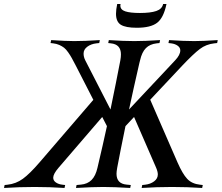

<svg xmlns="http://www.w3.org/2000/svg" viewBox="-59 -931 1099 951"><path d="M452.6 -4.9Q399.9 -4.9 317.4 0L320.3 -14.6L341.8 -16.6Q374.5 -19.5 394.5 -39.6Q414.6 -59.6 423.8 -100.1Q450.7 -213.9 470.7 -306.2L447.3 -351.6L231 -100.1Q204.6 -69.3 204.6 -50.8Q204.6 -36.6 217.8 -27.3Q231 -18.1 250.5 -16.1L263.7 -14.6L260.7 0Q187 -4.9 112.3 -4.9Q36.1 -4.9 -39.1 0L-36.1 -14.6L-22 -16.1Q20 -20.5 54.2 -45.4Q88.4 -70.3 136.7 -126.5L403.3 -436.5L316.4 -606Q303.7 -630.4 296.6 -643.3Q289.6 -656.2 278.8 -671.6Q268.1 -687 258.3 -694.6Q248.5 -702.1 234.9 -708.3Q221.2 -714.4 204.6 -716.3L191.4 -717.8L194.3 -732.4Q268.1 -727.5 308.6 -727.5Q360.4 -727.5 435.5 -732.4L432.6 -717.8L418.5 -716.3Q392.1 -713.4 373.5 -699.7Q355 -686 355 -665.5Q355 -648.9 363.3 -632.3L488.3 -388.7Q516.6 -524.9 537.1 -632.3Q540 -648.4 540 -661.6Q540 -711.4 490.2 -716.3L477.1 -717.8L480 -732.4Q553.7 -727.5 606 -727.5Q658.7 -727.5 733.9 -732.4L731 -717.8L716.8 -716.3Q683.1 -712.4 663.6 -692.6Q644 -672.9 634.8 -632.3Q634.3 -630.4 633.1 -625.7Q631.8 -621.1 631.3 -618.7Q601.6 -489.3 580.1 -388.7L808.6 -632.3Q834 -659.2 834 -681.2Q834 -695.3 821 -704.6Q808.1 -713.9 788.6 -716.3L775.4 -717.8L778.3 -732.4Q852.1 -727.5 903.3 -727.5Q944.3 -727.5 1019.5 -732.4L1016.6 -717.8L1002.4 -716.3Q961.9 -711.9 930.7 -688.2Q899.4 -664.6 843.8 -606L685.1 -437L820.3 -126.5Q845.2 -69.8 868.2 -45.2Q891.1 -20.5 932.1 -16.1L945.3 -14.6L942.4 0Q868.7 -4.9 793 -4.9Q717.8 -4.9 642.6 0L645.5 -14.6L659.7 -16.1Q686 -19 704.3 -32.7Q722.7 -46.4 722.7 -66.9Q722.7 -80.6 714.4 -100.1L605 -351.6L562.5 -306.2Q536.6 -180.7 521.5 -100.1Q518.1 -80.6 518.1 -70.3Q518.1 -21 568.4 -16.6L588.9 -14.6L585.9 0Q504.9 -4.9 452.6 -4.9ZM634.3 -866.7Q686.5 -866.7 715.1 -876.5Q743.7 -886.2 749 -911.1H765.6Q751.5 -842.8 719.2 -818.1Q687 -793.5 618.7 -793.5Q563.5 -793.5 539.6 -808.3Q515.6 -823.2 515.6 -862.8Q515.6 -883.3 521.5 -911.1H538.1Q537.1 -905.3 537.1 -903.3Q537.1 -882.8 561.5 -874.8Q585.9 -866.7 634.3 -866.7Z"/></svg>

Font: Flanker
Style: Italic
Weight: 400
Italic angle: -12°
Designer: Flanker
Version: Version 2.027